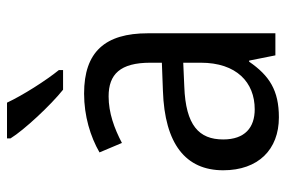

<svg xmlns="http://www.w3.org/2000/svg" viewBox="-154 -652 816 548"><g transform="rotate(-90 254.0 -378.0)"><path d="M235 -766H133V-756C157 -717 228 -641 272 -606H328V-618C298 -655 256 -721 235 -766ZM261 -546C197 -546 138 -528 93 -502L120 -438C162 -460 206 -476 253 -476C316 -476 349 -443 349 -357V-324L269 -321C117 -316 42 -256 42 -149C42 -49 101 10 193 10C270 10 312 -17 352 -75H355L370 0H433V-364C433 -486 380 -546 261 -546ZM281 -260 349 -263V-213C349 -111 293 -59 216 -59C164 -59 130 -87 130 -149C130 -218 170 -256 281 -260Z"/></g></svg>

Font: Noto Sans Lao Looped SemiCondensed
Style: Regular
Weight: 400
Width: 4
Designer: Mark Frömberg, Ben Mitchell
Foundry: The Fontpad Ltd
Version: Version 1.003